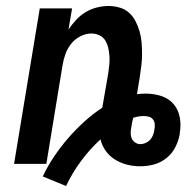

<svg xmlns="http://www.w3.org/2000/svg" viewBox="-20 -548 640 642"><path d="M201 74 123 42Q139 8 160.5 -24Q182 -56 207 -85Q232 -114 261 -140.5Q290 -167 322 -188L342 -303Q344 -317 345.5 -331.5Q347 -346 346 -360Q345 -374 342 -387.5Q339 -401 332 -412.5Q325 -424 312.5 -430Q300 -436 285 -436Q267 -436 248.5 -426.5Q230 -417 217.5 -401Q205 -385 198.5 -366.5Q192 -348 189 -329L135 0H27L113 -520H221L209 -449Q220 -466 234.5 -481.5Q249 -497 266.5 -507.5Q284 -518 304 -523Q324 -528 343 -528Q362 -528 380.5 -522.5Q399 -517 412 -505Q425 -493 433.5 -476.5Q442 -460 447 -442Q452 -424 453.5 -405Q455 -386 455 -366.5Q455 -347 452.5 -327.5Q450 -308 447 -288L438 -233Q445 -234 452.5 -234.5Q460 -235 467 -235Q494 -235 519 -227Q544 -219 560 -200.5Q576 -182 581 -156Q586 -130 581 -103Q581 -102 581 -101Q581 -100 581 -99Q577 -77 566 -55.5Q555 -34 536 -19Q517 -4 494.5 2Q472 8 449 8Q426 8 404.5 2.5Q383 -3 364.5 -14.5Q346 -26 333.5 -43.5Q321 -61 316 -82Q280 -49 250.5 -9Q221 31 201 74ZM449 -66Q458 -66 467 -70Q476 -74 482 -80.5Q488 -87 491.5 -96Q495 -105 496 -113Q498 -123 497.5 -132Q497 -141 492 -148Q487 -155 478.5 -157.5Q470 -160 461 -160Q452 -160 443 -158.5Q434 -157 425 -154V-152Q423 -145 421.5 -137.5Q420 -130 419 -122Q417 -112 417 -102.5Q417 -93 420.5 -85Q424 -77 432 -71.5Q440 -66 449 -66Z"/></svg>

Font: Iosevka SS04 SmBd Ex Obl
Style: Regular
Weight: 600
Width: 7
Italic angle: -9°
Monospace: yes
Designer: Belleve Invis
Foundry: Belleve Invis
Version: Version 19.0.0; ttfautohint (v1.8.4)